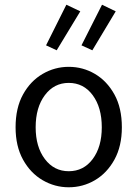

<svg xmlns="http://www.w3.org/2000/svg" viewBox="-20 -781 582 813"><path d="M271 12Q212 12 160.5 -18Q109 -48 77.5 -105Q46 -162 46 -242Q46 -324 77.5 -381Q109 -438 160.5 -468Q212 -498 271 -498Q331 -498 382 -468Q433 -438 464.5 -381Q496 -324 496 -242Q496 -162 464.5 -105Q433 -48 382 -18Q331 12 271 12ZM271 -56Q334 -56 372.5 -107.5Q411 -159 411 -242Q411 -326 372.5 -378Q334 -430 271 -430Q209 -430 170 -378Q131 -326 131 -242Q131 -159 170 -107.5Q209 -56 271 -56ZM220 -568 175 -589 261 -761 320 -733ZM371 -568 325 -589 412 -761 470 -733Z"/></svg>

Font: .
Style: 
Weight: 400
Designer: Paul D. Hunt, Dalton Maag
Foundry: Dalton Maag Ltd
Version: Version 1.200